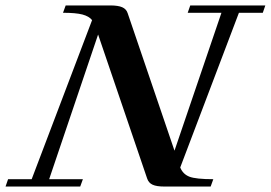

<svg xmlns="http://www.w3.org/2000/svg" viewBox="-53 -683 991 703"><path d="M-32.7 0 -23.4 -26.9H63L284.2 -609.4Q272.9 -623.5 248.8 -629.9Q224.6 -636.2 177.7 -636.2L187.5 -663.1H350.6Q379.4 -663.1 394.5 -656.5Q409.7 -649.9 414.6 -634.3L585.9 -131.3L757.8 -636.2H634.3L643.6 -663.1H918.5L909.2 -636.2H821.8L606.9 -69.8Q616.7 -45.4 640.4 -36.1Q664.1 -26.9 728 -26.9L718.3 0H548.3Q520.5 0 505.9 -6.6Q491.2 -13.2 485.8 -29.3L306.2 -556.6L127 -26.9H250.5L240.7 0Z"/></svg>

Font: Elstob 14pt SemiBold
Style: Italic
Weight: 600
Italic angle: -20°
Designer: Peter S. Baker
Version: Version 1.015